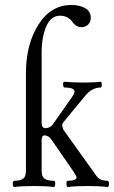

<svg xmlns="http://www.w3.org/2000/svg" viewBox="-20 -746 457 770"><path d="M38 4Q31 4 31 -8.5Q31 -21 38 -21Q62 -21 73 -29.5Q84 -38 84 -61V-452Q84 -568 134 -647Q184 -726 266 -726Q299 -726 321.5 -713.5Q344 -701 344 -675Q344 -658 333.5 -647.5Q323 -637 307 -637Q285 -637 269 -660Q251 -683 221 -683Q184 -683 165.5 -640Q147 -597 147 -535V-253Q147 -232 162 -232Q180 -232 191 -246L269 -357Q279 -372 279 -378Q279 -395 239 -395Q234 -395 233 -406.5Q232 -418 239 -418Q275 -415 314 -415Q354 -415 384 -418Q388 -418 388 -406.5Q388 -395 384 -395Q348 -395 321 -361L236 -258Q229 -249 229 -243Q229 -241 234 -226L365 -43Q379 -21 411 -21Q417 -21 417 -8.5Q417 4 411 4Q378 0 331 0Q284 0 252 4Q247 4 246.5 -8.5Q246 -21 252 -21Q287 -21 287 -35Q287 -39 274 -59L185 -188Q174 -203 158 -203Q147 -203 147 -183V-61Q147 -38 158.5 -29.5Q170 -21 195 -21Q202 -21 201.5 -8.5Q201 4 195 4Q166 0 116 0Q67 0 38 4Z"/></svg>

Font: Junicode Cond Light
Style: Regular
Weight: 300
Width: 3
Designer: Peter S. Baker
Version: Version 2.201